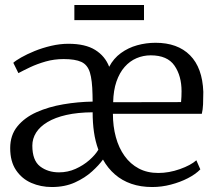

<svg xmlns="http://www.w3.org/2000/svg" viewBox="-20 -741 869 772"><path d="M188.5 11Q144 11 106 -5.5Q68 -22 44.5 -56.8Q21 -91.5 21 -145.5Q21 -197.5 50 -233Q79 -268.5 127.2 -290Q175.5 -311.5 234.2 -321.5Q293 -331.5 352.5 -332.5L352 -360Q351 -418.5 341.5 -449.5Q332 -480.5 307.2 -492Q282.5 -503.5 236 -503.5Q198 -503.5 163.8 -493.8Q129.5 -484 101.5 -470.8Q73.5 -457.5 54 -447L33.5 -488.5Q42.5 -497 65.2 -510Q88 -523 119.2 -535.8Q150.5 -548.5 186 -556.8Q221.5 -565 255 -565Q323 -565 362.8 -540.2Q402.5 -515.5 419 -472.5Q436.5 -506 466 -527.5Q495.5 -549 531.5 -559Q567.5 -569 605.5 -569Q694 -569 744 -518.8Q794 -468.5 797.5 -371.5Q797.5 -343 796.5 -321.5Q795.5 -300 791.5 -283.5H434Q434 -233 445.8 -189.8Q457.5 -146.5 480.8 -114Q504 -81.5 538 -63.5Q572 -45.5 616.5 -45.5Q659.5 -45.5 703.2 -61Q747 -76.5 769.5 -96.5L785.5 -60Q766.5 -40.5 735.5 -24.5Q704.5 -8.5 667.2 1.2Q630 11 592 11Q545.5 11 508 -2Q470.5 -15 442 -39.8Q413.5 -64.5 394 -99.5Q378.5 -77.5 350.2 -51.8Q322 -26 281.5 -7.5Q241 11 188.5 11ZM435 -330 708 -330.5Q709 -341 709.5 -352.2Q710 -363.5 710 -374Q710 -436 681.5 -477.2Q653 -518.5 586 -518.5Q556 -518.5 529 -507Q502 -495.5 481.2 -472Q460.5 -448.5 448.2 -413Q436 -377.5 435 -330ZM217.5 -48Q252.5 -48 283.8 -62Q315 -76 339 -97Q363 -118 375.5 -139Q363 -173.5 357.8 -210.2Q352.5 -247 352.5 -289.5Q292 -289 246.8 -278.8Q201.5 -268.5 171 -250.2Q140.5 -232 125.2 -207.8Q110 -183.5 110 -155.5Q110 -96 141.2 -72Q172.5 -48 217.5 -48ZM559 -721V-660H279V-721Z"/></svg>

Font: Merriweather 20pt Light
Style: Regular
Weight: 300
Version: Version 2.100